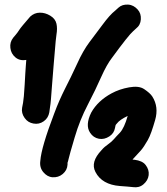

<svg xmlns="http://www.w3.org/2000/svg" viewBox="-20 -800 723 833"><path d="M409 -198C425 -195 440 -199 454 -208C468 -217 476 -229 479 -245L481 -255C481 -257 483 -260 487 -264C495 -275 511 -286 534 -297C524 -262 513 -238 500 -224C490 -214 481 -204 474 -196C467 -188 459 -181 449 -174C439 -167 429 -159 420 -148C388 -114 379 -83 394 -54C413 -17 449 3 500 7C524 9 544 10 559 12C574 14 589 11 602 0C615 -11 623 -24 625 -40C627 -56 622 -71 612 -84C602 -97 586 -104 563 -107C560 -107 558 -107 555 -108C558 -111 562 -116 567 -121C572 -126 580 -135 590 -146C600 -157 610 -173 621 -192C632 -211 642 -241 653 -279C664 -317 660 -351 641 -381C634 -392 622 -402 606 -413C590 -424 568 -426 540 -421C512 -416 486 -407 464 -395C425 -374 395 -346 376 -312C358 -276 356 -246 371 -224C380 -210 393 -201 409 -198ZM208 -31C224 -30 239 -34 252 -45C265 -56 272 -69 273 -86V-94C274 -97 276 -102 278 -112C280 -122 289 -153 304 -204C319 -255 338 -302 361 -346C384 -390 403 -430 419 -466C435 -502 451 -530 465 -548C514 -615 545 -654 558 -665L570 -676C583 -686 590 -699 591 -716C592 -733 588 -747 577 -759C566 -771 553 -779 536 -780C519 -781 505 -777 493 -766L481 -755C463 -741 445 -720 425 -693C405 -666 386 -641 368 -617C350 -593 332 -562 314 -522C296 -482 278 -447 262 -415C246 -383 230 -348 215 -307C178 -210 158 -142 155 -103C152 -82 157 -66 168 -53C179 -40 192 -32 208 -31ZM94 -540C94 -537 93 -528 92 -514C91 -500 89 -472 87 -432C85 -392 82 -366 80 -354L76 -333C73 -317 77 -302 87 -288C97 -274 109 -267 125 -264C141 -261 156 -264 170 -274C184 -284 191 -297 194 -313L197 -335C200 -351 202 -380 205 -421C208 -462 211 -495 213 -521C215 -547 217 -570 219 -591C221 -612 222 -632 225 -650C228 -668 228 -683 225 -697C222 -711 213 -723 198 -732C183 -741 169 -745 153 -745C137 -745 123 -739 111 -728C85 -698 69 -679 64 -671C59 -663 54 -656 48 -649L37 -636C27 -623 23 -609 25 -592C27 -575 34 -562 47 -551C60 -540 76 -537 94 -540Z"/></svg>

Font: AppleStorm
Style: Xbd
Weight: 800
Foundry: Cannot Into Space Fonts
Version: Version 1.01